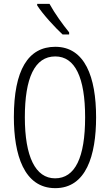

<svg xmlns="http://www.w3.org/2000/svg" viewBox="-20 -1018 571 997"><path d="M237 -998H173V-990C203 -943 266 -875 305 -839H339V-850C305 -892 265 -947 237 -998ZM479 -409C479 -618 421 -775 267 -775C126 -775 52 -654 52 -410C52 -216 104 -41 267 -41C427 -41 479 -210 479 -409ZM109 -409C109 -613 160 -725 267 -725C370 -725 422 -615 422 -409C422 -200 370 -92 266 -92C164 -92 109 -205 109 -409Z"/></svg>

Font: Noto Sans Tamil UI ExtraCondensed Light
Style: Regular
Weight: 300
Width: 2
Designer: Jelle Bosma - Monotype Design Team
Foundry: Monotype Imaging Inc.
Version: Version 2.004